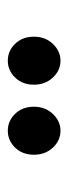

<svg xmlns="http://www.w3.org/2000/svg" viewBox="138 -946 175 492"><g transform="rotate(-90 226.0 -700.5)"><path d="M136.5 -633.5Q111.5 -633.5 93.2 -653Q75 -672.5 75 -701.5Q75 -731 93.2 -749.8Q111.5 -768.5 136.5 -768.5Q161.5 -768.5 179.8 -749.8Q198 -731 198 -701.5Q198 -672.5 179.5 -653Q161 -633.5 136.5 -633.5ZM316 -633.5Q291 -633.5 272.8 -653Q254.5 -672.5 254.5 -701.5Q254.5 -731 272.8 -749.8Q291 -768.5 316 -768.5Q341 -768.5 359.2 -749.8Q377.5 -731 377.5 -701.5Q377.5 -672.5 359 -653Q340.5 -633.5 316 -633.5Z"/></g></svg>

Font: Spline Sans
Style: Regular
Weight: 400
Designer: Eben Sorkin, Mirko Velimirovic
Foundry: Sorkin Type
Version: Version 1.001